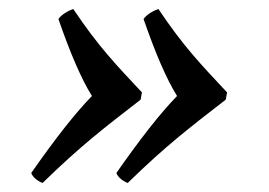

<svg xmlns="http://www.w3.org/2000/svg" viewBox="-20 -427 595 424"><path d="M481.4 -223C424.3 -284.1 386 -323.3 329.9 -407C319.8 -404 303.7 -395 297 -385C323.2 -309.5 346.9 -254 371 -215C333.1 -176 289.8 -120.5 237 -45C240.3 -35 253.2 -26 262.1 -23C347.8 -106.7 399.9 -145.9 478.6 -207ZM293.4 -223C236.3 -284.1 198 -323.3 141.9 -407C131.8 -404 115.7 -395 109 -385C135.2 -309.5 158.9 -254 183 -215C145.1 -176 101.8 -120.5 49 -45C52.3 -35 65.2 -26 74.1 -23C159.8 -106.7 211.9 -145.9 290.6 -207Z"/></svg>

Font: Linux Biolinum O 
Style: Bold Italic
Weight: 700
Designer: Philipp H. Poll
Foundry: Philipp H. Poll
Version: Version 1.3.2